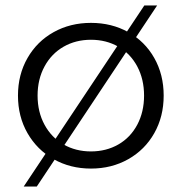

<svg xmlns="http://www.w3.org/2000/svg" viewBox="-20 -614 667 705"><path d="M46 -263Q46 -340 81 -401Q116 -462 177 -496Q238 -530 314 -530Q390 -530 451 -496Q512 -462 546.5 -401Q581 -340 581 -263Q581 -186 546.5 -125Q512 -64 451 -29.5Q390 5 314 5Q238 5 177 -29.5Q116 -64 81 -125Q46 -186 46 -263ZM509 -263Q509 -323 484 -370Q459 -417 414.5 -442.5Q370 -468 314 -468Q258 -468 213.5 -442.5Q169 -417 143.5 -370Q118 -323 118 -263Q118 -203 143.5 -156Q169 -109 213.5 -83.5Q258 -58 314 -58Q370 -58 414.5 -83.5Q459 -109 484 -156Q509 -203 509 -263ZM510 -594H557L115 71H67Z"/></svg>

Font: Montserrat-Regular
Style: Regular
Weight: 400
Version: Version 7.200